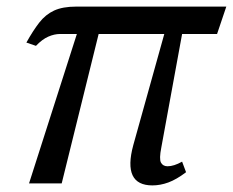

<svg xmlns="http://www.w3.org/2000/svg" viewBox="-20 -556 706 582"><path d="M68 0 213 -453H162Q145 -453 126.5 -445Q108 -437 89 -417L60 -427Q80 -463 99 -487.5Q118 -512 144 -524Q170 -536 211 -536H666L638 -453H532L469 -109Q462 -74 468 -63Q474 -52 488 -52Q507 -52 532 -66L544 -34Q515 -12 490.5 -3Q466 6 442 6Q351 6 384 -116L478 -453H279L167 0Z"/></svg>

Font: Noto Serif SemiCondensed
Style: Italic
Weight: 400
Width: 4
Italic angle: -12°
Designer: Monotype Design Team
Foundry: Monotype Imaging Inc.
Version: Version 2.013